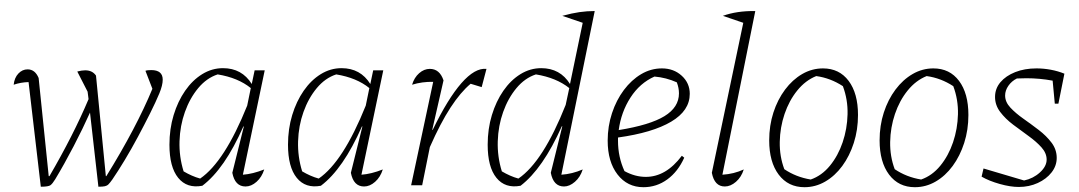

<svg xmlns="http://www.w3.org/2000/svg" viewBox="-20 -772 4494 800"><path d="M150 6 99 -430Q66 -429 37 -419Q40 -448 56.5 -465.5Q73 -483 95 -483Q126 -483 141 -447L183 -38H186Q235 -122 276 -202.5Q317 -283 349 -359L345 -390L302 -474Q321 -479 335 -479Q365 -479 380 -457L421 -38H423Q485 -138 533.5 -230Q582 -322 615 -402L586 -477Q593 -480 610 -480Q658 -480 658 -440Q658 -417 644 -383Q629 -347 605.5 -300Q582 -253 555 -202.5Q528 -152 500 -105.5Q472 -59 448 -24Q438 -10 432 -4Q426 2 417 4Q408 6 390 6L355 -303Q326 -238 287 -163Q248 -88 210 -25Q199 -7 190.5 -0.5Q182 6 150 6Z M823 2Q759 14 722.5 -31Q686 -76 686 -169Q686 -235 703.5 -292.5Q721 -350 751.5 -394Q782 -438 822.5 -463Q863 -488 909 -488Q988 -488 1029 -422L1041 -479H1083L992 -44Q1033 -47 1081 -66Q1071 -34 1049 -14.5Q1027 5 1003 5Q959 5 948 -52L996 -245H994Q916 -68 823 2ZM745 -58Q762 -48 779 -40.5Q796 -33 814 -28Q916 -98 1010 -332L1025 -405Q972 -448 887 -462Q841 -447 806 -405Q771 -363 750.5 -305.5Q730 -248 728 -183.5Q726 -119 745 -58Z M1317 2Q1253 14 1216.5 -31Q1180 -76 1180 -169Q1180 -235 1197.5 -292.5Q1215 -350 1245.5 -394Q1276 -438 1316.5 -463Q1357 -488 1403 -488Q1482 -488 1523 -422L1535 -479H1577L1486 -44Q1527 -47 1575 -66Q1565 -34 1543 -14.5Q1521 5 1497 5Q1453 5 1442 -52L1490 -245H1488Q1410 -68 1317 2ZM1239 -58Q1256 -48 1273 -40.5Q1290 -33 1308 -28Q1410 -98 1504 -332L1519 -405Q1466 -448 1381 -462Q1335 -447 1300 -405Q1265 -363 1244.5 -305.5Q1224 -248 1222 -183.5Q1220 -119 1239 -58Z M1693 0 1785 -431Q1739 -432 1697 -419Q1706 -449 1726.5 -467Q1747 -485 1771 -485Q1812 -485 1828 -437L1781 -231H1783Q1846 -361 1902.5 -425.5Q1959 -490 2007 -485L1987 -409L1941 -423Q1899 -388 1857 -323.5Q1815 -259 1771 -159L1739 0Z M2437 -752H2438V-751ZM2149 2Q2085 14 2048.5 -31Q2012 -76 2012 -169Q2012 -235 2029.5 -292.5Q2047 -350 2077.5 -394Q2108 -438 2148.5 -463Q2189 -488 2235 -488Q2314 -488 2355 -422L2408 -677L2323 -706Q2363 -717 2394.5 -721.5Q2426 -726 2458 -726L2319 -44Q2364 -47 2408 -66Q2398 -34 2375.5 -14.5Q2353 5 2330 5Q2286 5 2275 -52L2323 -246H2321Q2242 -69 2149 2ZM2071 -58Q2088 -48 2105 -40.5Q2122 -33 2140 -28Q2243 -98 2337 -335L2352 -405Q2298 -448 2213 -462Q2167 -447 2132 -405Q2097 -363 2076.5 -305.5Q2056 -248 2054 -183.5Q2052 -119 2071 -58Z M2661 8Q2594 8 2553 -45Q2512 -98 2512 -186Q2512 -246 2530 -300.5Q2548 -355 2579.5 -397Q2611 -439 2651.5 -463Q2692 -487 2738 -487Q2787 -487 2820.5 -456.5Q2854 -426 2854 -381Q2854 -311 2776.5 -265Q2699 -219 2555 -199Q2555 -192 2555 -185Q2555 -118 2582 -59Q2626 -35 2671 -35Q2755 -35 2821 -123L2831 -115Q2805 -57 2760.5 -24.5Q2716 8 2661 8ZM2809 -383Q2809 -406 2800 -429Q2755 -449 2707 -453Q2646 -426 2607 -365.5Q2568 -305 2558 -230Q2688 -251 2748.5 -288Q2809 -325 2809 -383Z M3079 -66Q3069 -34 3046.5 -14.5Q3024 5 3000 5Q2957 5 2946 -52L3077 -677L2992 -706Q3050 -727 3127 -726L2990 -44Q3038 -47 3079 -66Z M3332 8Q3264 8 3224.5 -44.5Q3185 -97 3185 -187Q3185 -249 3202.5 -303Q3220 -357 3251 -398.5Q3282 -440 3322.5 -463.5Q3363 -487 3409 -487Q3477 -487 3516 -435Q3555 -383 3555 -293Q3555 -231 3537.5 -176.5Q3520 -122 3489.5 -80.5Q3459 -39 3418.5 -15.5Q3378 8 3332 8ZM3358 -24Q3404 -40 3438 -81.5Q3472 -123 3491 -179Q3510 -235 3511.5 -296Q3513 -357 3492 -413Q3440 -447 3381 -455Q3336 -437 3302 -395Q3268 -353 3249 -297Q3230 -241 3229 -180.5Q3228 -120 3248 -67Q3297 -34 3358 -24Z M3792 8Q3724 8 3684.5 -44.5Q3645 -97 3645 -187Q3645 -249 3662.5 -303Q3680 -357 3711 -398.5Q3742 -440 3782.5 -463.5Q3823 -487 3869 -487Q3937 -487 3976 -435Q4015 -383 4015 -293Q4015 -231 3997.5 -176.5Q3980 -122 3949.5 -80.5Q3919 -39 3878.5 -15.5Q3838 8 3792 8ZM3818 -24Q3864 -40 3898 -81.5Q3932 -123 3951 -179Q3970 -235 3971.5 -296Q3973 -357 3952 -413Q3900 -447 3841 -455Q3796 -437 3762 -395Q3728 -353 3709 -297Q3690 -241 3689 -180.5Q3688 -120 3708 -67Q3757 -34 3818 -24Z M4070 -36 4078 -70 4247 -20Q4285 -28 4313 -53.5Q4341 -79 4341 -107Q4341 -134 4319.5 -158Q4298 -182 4266 -205Q4234 -228 4201.5 -252.5Q4169 -277 4147.5 -305.5Q4126 -334 4126 -368Q4126 -403 4148.5 -429.5Q4171 -456 4210 -471.5Q4249 -487 4299 -487Q4328 -487 4358 -481.5Q4388 -476 4415 -465L4390 -340H4375L4366 -436Q4339 -441 4311.5 -443.5Q4284 -446 4257 -446Q4235 -446 4217 -445Q4195 -434 4181.5 -414.5Q4168 -395 4168 -374Q4168 -347 4190 -323.5Q4212 -300 4244 -277.5Q4276 -255 4308 -230.5Q4340 -206 4361.5 -177.5Q4383 -149 4383 -114Q4383 -81 4361.5 -53.5Q4340 -26 4304 -9.5Q4268 7 4225 7Q4190 7 4145.5 -5.5Q4101 -18 4070 -36Z"/></svg>

Font: Piazzolla ExtraLight
Style: Italic
Weight: 200
Italic angle: -11.3°
Designer: Juan Pablo del Peral
Foundry: Huerta Tipografica
Version: Version 1.330